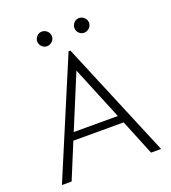

<svg xmlns="http://www.w3.org/2000/svg" viewBox="-140 -881 880 986"><g transform="rotate(-20 300.0 -388.0)"><path d="M516 0 437 -194H162L82 0H29L296 -634H306L571 0ZM300 -527 179 -235H420ZM201 -696Q185 -696 173.5 -708Q162 -720 162 -735Q162 -752 173.5 -764Q185 -776 201 -776Q217 -776 229.5 -764.5Q242 -753 242 -735Q242 -720 230 -708Q218 -696 201 -696ZM404 -696Q388 -696 376.5 -707.5Q365 -719 365 -735Q365 -752 376.5 -764Q388 -776 404 -776Q420 -776 432.5 -764.5Q445 -753 445 -735Q445 -720 433 -708Q421 -696 404 -696Z"/></g></svg>

Font: Inconsolata Expanded Light
Style: Regular
Weight: 300
Width: 7
Monospace: yes
Designer: Raph Levien, Cyreal, Brenton Simpson
Foundry: Raph Levien, Cyreal, Google
Version: Version 3.001; ttfautohint (v1.8.2.53-6de2)